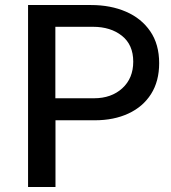

<svg xmlns="http://www.w3.org/2000/svg" viewBox="-20 -743 681 763"><path d="M91.5 0V-723H342Q419.5 -723 480.8 -696.5Q542 -670 577.2 -618.5Q612.5 -567 612.5 -492Q612.5 -420 580.2 -369.2Q548 -318.5 490.2 -291.8Q432.5 -265 356.5 -265H200.5V0ZM200 -352.5H353.5Q422.5 -352.5 466 -392.2Q509.5 -432 509.5 -498Q509.5 -565 464.5 -600.8Q419.5 -636.5 349.5 -636.5H200Z"/></svg>

Font: Public Sans Medium
Style: Regular
Weight: 500
Designer: The Public Sans Project Authors: Dan O. Williams and USWDS (Libre Franklin designed by Pablo Impallari and Rodrigo Fuenz
Version: Version 1.007